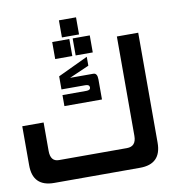

<svg xmlns="http://www.w3.org/2000/svg" viewBox="-78 -760 770 831"><g transform="rotate(-10 306.5 -344.5)"><path d="M327.1 -513.2V-474.1L240.2 -436H342.3Q359.9 -436 359.9 -408.2Q359.9 -380.4 359.9 -319.8H194.8V-368.2H299.8Q317.9 -368.2 317.9 -380.4Q317.9 -393.1 299.8 -393.1H194.8V-450.7ZM470.7 -577.1H564.5V-93.8Q564.5 0 470.7 0H93.8Q0 0 0 -93.8V-265.6H93.8V-140.6Q93.8 -93.8 130.9 -93.8H429.7Q470.7 -93.8 470.7 -140.6ZM190.9 -527.3V-602.1H266.1V-527.3ZM280.8 -527.3V-602.1H356V-527.3ZM235.8 -614.3V-689.5H311V-614.3Z"/></g></svg>

Font: Aswaq
Style: Regular
Weight: 400
Designer: Husham Jawad
Version: Version 1.000;November 3, 2021;FontCreator 14.0.0.2814 32-bi